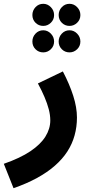

<svg xmlns="http://www.w3.org/2000/svg" viewBox="-55 -758 484 1008"><path d="M16 230 -35 102Q51 72 104.5 36Q158 0 183.5 -41Q209 -82 209 -126Q209 -154 201 -184.5Q193 -215 178.5 -249Q164 -283 144 -320L275 -383Q310 -316 329.5 -255Q349 -194 349 -141Q349 -92 336.5 -47Q324 -2 298.5 37.5Q273 77 233 112Q193 147 139 176.5Q85 206 16 230ZM172 -622Q148 -622 131.5 -638.5Q115 -655 115 -679Q115 -703 131.5 -720.5Q148 -738 172 -738Q195 -738 212 -720.5Q229 -703 229 -679Q229 -655 212 -638.5Q195 -622 172 -622ZM172 -483Q148 -483 131.5 -499.5Q115 -516 115 -540Q115 -564 131.5 -581.5Q148 -599 172 -599Q195 -599 212 -581.5Q229 -564 229 -540Q229 -516 212 -499.5Q195 -483 172 -483ZM310 -622Q286 -622 269.5 -638.5Q253 -655 253 -679Q253 -703 269.5 -720.5Q286 -738 310 -738Q333 -738 350 -720.5Q367 -703 367 -679Q367 -655 350 -638.5Q333 -622 310 -622ZM310 -483Q286 -483 269.5 -499.5Q253 -516 253 -540Q253 -564 269.5 -581.5Q286 -599 310 -599Q333 -599 350 -581.5Q367 -564 367 -540Q367 -516 350 -499.5Q333 -483 310 -483Z"/></svg>

Font: Farlight84_Sys_V01
Style: Bold
Weight: 700
Designer: Monotype Design Team, Nadine Chahine and Nizar Qandah
Foundry: Monotype Imaging Inc.
Version: Version 2.004;October 31, 2024;FontCreator 14.0.0.2814 64-bi